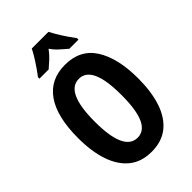

<svg xmlns="http://www.w3.org/2000/svg" viewBox="-274 -1036 1148 1148"><g transform="rotate(-45 299.5 -462.0)"><path d="M553 -358Q553 -245 525.5 -162.5Q498 -80 442 -35Q386 10 300 10Q214 10 158 -35.5Q102 -81 74 -163.5Q46 -246 46 -359Q46 -539 111 -632Q176 -725 300 -725Q429 -725 491 -626.5Q553 -528 553 -358ZM186 -358Q186 -109 300 -109Q356 -109 384 -170.5Q412 -232 412 -358Q412 -484 384 -545.5Q356 -607 300 -607Q186 -607 186 -358ZM370 -934Q387 -901 411.5 -862.5Q436 -824 464 -787V-774H387Q370 -789 344.5 -811Q319 -833 299 -862Q278 -833 252.5 -810Q227 -787 212 -774H134V-787Q149 -806 168 -833.5Q187 -861 203.5 -888Q220 -915 229 -934Z"/></g></svg>

Font: Noto Sans Telugu ExtraCondensed
Style: Bold
Weight: 700
Width: 2
Designer: Jelle Bosma - Monotype Design Team
Foundry: Monotype Imaging Inc.
Version: Version 2.005; ttfautohint (v1.8.4.7-5d5b)